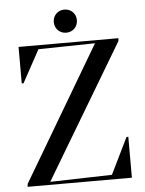

<svg xmlns="http://www.w3.org/2000/svg" viewBox="-58 -912 722 959"><g transform="rotate(-5 302.5 -433.0)"><path d="M41 0H564V-205H555L466 -23L156 -15L556 -685L558 -700H57V-517H66L155 -680L439 -685L43 -15ZM301 -750C334 -750 359 -775 359 -808C359 -841 334 -866 301 -866C268 -866 243 -841 243 -808C243 -775 268 -750 301 -750Z"/></g></svg>

Font: Mazius Display
Style: Regular
Weight: 400
Designer: Alberto Casagrande & Collletttivo
Foundry: Collletttivo
Version: Version 2.000;Glyphs 3.2 (3217)